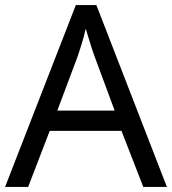

<svg xmlns="http://www.w3.org/2000/svg" viewBox="-20 -737 679 757"><path d="M545 0 459 -221H176L91 0H0L279 -717H360L638 0ZM352 -517Q349 -525 342 -546Q335 -567 328.5 -589.5Q322 -612 318 -624Q311 -593 302 -563.5Q293 -534 287 -517L206 -301H432Z"/></svg>

Font: Noto Serif Ottoman Siyaq
Style: Regular
Weight: 400
Designer: Sérgio Martins
Version: Version 1.005; ttfautohint (v1.8.4.7-5d5b)